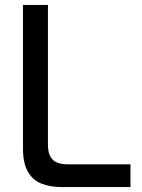

<svg xmlns="http://www.w3.org/2000/svg" viewBox="-20 -757 573 777"><path d="M229 0Q182 0 146.5 -14.5Q111 -29 92 -63.5Q73 -98 73 -156V-737H174V-171Q174 -139 185 -121.5Q196 -104 214 -98Q232 -92 253 -92H508V0Z"/></svg>

Font: Exo Thin Medium
Style: Regular
Weight: 500
Version: Version 2.000